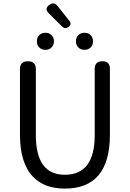

<svg xmlns="http://www.w3.org/2000/svg" viewBox="-20 -1092 761 1125"><path d="M360 13Q239 13 173 -57Q97 -136 97 -303V-687Q97 -733 144 -733Q190 -733 190 -687V-300Q190 -68 360 -68Q535 -68 535 -300V-516V-689Q535 -733 580 -733Q624 -733 624 -689V-303Q624 13 360 13ZM246 -800Q224 -800 210 -814Q196 -828 196 -850Q196 -872 210 -886Q224 -900 246 -900Q268 -900 282 -886Q296 -872 296 -850Q296 -828 282 -814Q268 -800 246 -800ZM475 -800Q453 -800 439 -814Q425 -828 425 -850Q425 -872 439 -886Q453 -900 475 -900Q497 -900 511 -886Q525 -872 525 -850Q525 -828 511 -814Q497 -800 475 -800ZM346 -935 299 -981 266 -1014Q238 -1042 270 -1064Q296 -1083 318 -1056L387 -969Q403 -948 380 -933Q361 -920 346 -935Z"/></svg>

Font: GenSenRounded JP R
Style: Regular
Weight: 400
Version: Version 1.501;PS 1;hotconv 16.6.51;makeotf.lib2.5.65220